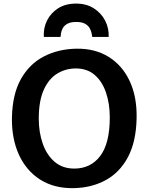

<svg xmlns="http://www.w3.org/2000/svg" viewBox="-20 -1016 808 1045"><path d="M381.5 8Q275.5 10 199.2 -38.2Q123 -86.5 83 -174Q43 -261.5 45 -376Q47.5 -503.5 94 -586Q140.5 -668.5 219.2 -709Q298 -749.5 396.5 -751Q497.5 -752.5 572 -706Q646.5 -659.5 686.2 -574Q726 -488.5 723.5 -372.5Q721 -245 676.5 -161.2Q632 -77.5 555.8 -35.8Q479.5 6 381.5 8ZM384.5 -98.5Q473.5 -98.5 525.5 -167Q577.5 -235.5 577.5 -377.5Q577.5 -451.5 557 -512Q536.5 -572.5 495.5 -608Q454.5 -643.5 392.5 -643.5Q338 -643.5 292 -615.8Q246 -588 218.5 -527.8Q191 -467.5 191 -370Q191 -295.5 212.8 -233.8Q234.5 -172 277.5 -135.2Q320.5 -98.5 384.5 -98.5ZM394.5 -996.5Q450 -996.5 490.5 -970.8Q531 -945 552.2 -903.8Q573.5 -862.5 571.5 -815H482Q481 -822 478.5 -835.2Q476 -848.5 468 -862.8Q460 -877 442.8 -886.8Q425.5 -896.5 395 -896.5Q364.5 -896.5 347 -886.8Q329.5 -877 321.8 -862.8Q314 -848.5 312 -835.2Q310 -822 309.5 -815H218.5Q215.5 -862.5 235.8 -903.8Q256 -945 296.2 -970.8Q336.5 -996.5 394.5 -996.5Z"/></svg>

Font: Merriweather Sans SemiBold
Style: Regular
Weight: 600
Designer: Eben Sorkin
Foundry: Eben Sorkin
Version: Version 2.001